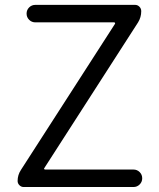

<svg xmlns="http://www.w3.org/2000/svg" viewBox="-20 -752 641 772"><path d="M75.2 0Q65.4 0 58.1 -7.3Q50.8 -14.6 50.8 -24.4Q50.8 -48.8 64.5 -69.3L442.4 -656.2Q443.4 -658.2 442.4 -660.2Q441.4 -662.1 438.5 -662.1H122.1Q107.4 -662.1 97.2 -672.4Q86.9 -682.6 86.9 -697.3Q86.9 -711.9 97.2 -722.2Q107.4 -732.4 122.1 -732.4H523.4Q533.2 -732.4 540.5 -725.1Q547.9 -717.8 547.9 -707Q547.9 -682.6 535.2 -662.1L158.2 -76.2Q156.2 -74.2 157.7 -72.3Q159.2 -70.3 161.1 -70.3H516.6Q531.2 -70.3 541.5 -60.1Q551.8 -49.8 551.8 -35.2Q551.8 -20.5 541.5 -10.3Q531.2 0 516.6 0Z"/></svg>

Font: Gen Jyuu Gothic P Normal
Style: Regular
Weight: 300
Designer: [Source Han Sans]
Ryoko NISHIZUKA  (kana & ideographs); Paul D. Hunt (Latin, Greek & Cyrillic); Wenlong ZHANG  (bopomofo
Version: Version 1.002.20150607